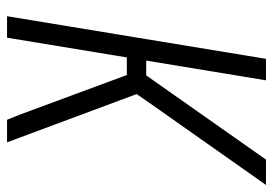

<svg xmlns="http://www.w3.org/2000/svg" viewBox="-135 -640 775 545"><g transform="rotate(90 252.5 -367.5)"><path d="M26 0 147 -735H208L152 -395H194L433 -735H505L279 -414L247 -368L384 0H320L304 -40L193 -340H143L87 0Z"/></g></svg>

Font: Iosevka SS18 Light
Style: Italic
Weight: 300
Italic angle: -9°
Monospace: yes
Designer: Belleve Invis
Foundry: Belleve Invis
Version: Version 25.1.1; ttfautohint (v1.8.4)